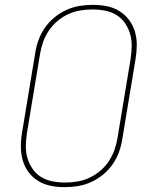

<svg xmlns="http://www.w3.org/2000/svg" viewBox="-20 -763 640 791"><path d="M247 8Q217 8 189 2.5Q161 -3 137.5 -17.5Q114 -32 97.5 -54Q81 -76 73.5 -103Q66 -130 66 -159.5Q66 -189 71 -218L125 -544Q129 -571 138.5 -597.5Q148 -624 164.5 -648Q181 -672 204 -691Q227 -710 253.5 -722Q280 -734 307.5 -738.5Q335 -743 362 -743Q392 -743 420 -737.5Q448 -732 471.5 -717.5Q495 -703 511.5 -681Q528 -659 536 -632Q544 -605 543.5 -575.5Q543 -546 538 -517L484 -191Q480 -164 470.5 -137.5Q461 -111 444.5 -87Q428 -63 405 -44Q382 -25 355.5 -13Q329 -1 301.5 3.5Q274 8 247 8ZM247 -11Q272 -11 297.5 -15Q323 -19 347 -30Q371 -41 392 -58.5Q413 -76 428 -98.5Q443 -121 451.5 -145.5Q460 -170 464 -194L518 -520Q522 -546 522.5 -572.5Q523 -599 516 -623Q509 -647 495 -667.5Q481 -688 460 -701Q439 -714 413.5 -719Q388 -724 362 -724Q337 -724 311.5 -720Q286 -716 262 -705Q238 -694 217 -676.5Q196 -659 181 -636.5Q166 -614 157.5 -589.5Q149 -565 145 -541L91 -215Q87 -189 86.5 -162.5Q86 -136 93 -112Q100 -88 114 -67.5Q128 -47 149 -34Q170 -21 195.5 -16Q221 -11 247 -11Z"/></svg>

Font: Iosevka SS04 Th Ex Obl
Style: Regular
Weight: 100
Width: 7
Italic angle: -9°
Monospace: yes
Designer: Belleve Invis
Foundry: Belleve Invis
Version: Version 19.0.0; ttfautohint (v1.8.4)